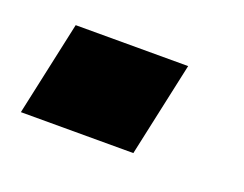

<svg xmlns="http://www.w3.org/2000/svg" viewBox="-44 -228 382 300"><g transform="rotate(20 147.5 -78.5)"><path d="M7 0 41 -157H228L194 0Z"/></g></svg>

Font: Saira SemiCondensed Black
Style: Italic
Weight: 900
Width: 4
Italic angle: -12°
Designer: Hector Gatti with collaboration of the Omnibus-Type team
Foundry: Omnibus-Type
Version: Version 1.101